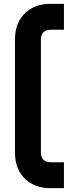

<svg xmlns="http://www.w3.org/2000/svg" viewBox="-20 -800 371 1000"><path d="M243 180Q159 180 108.5 129.5Q58 79 58 -5V-595Q58 -679 108.5 -729.5Q159 -780 243 -780H313V-645H243Q219 -645 206 -631.5Q193 -618 193 -595V-5Q193 18 206 31.5Q219 45 243 45H313V180Z"/></svg>

Font: Mohave Bold
Style: Regular
Weight: 700
Designer: Gumpita Rahayu
Foundry: Tokotype
Version: Version 2.002;PS 002.002;hotconv 1.0.88;makeotf.lib2.5.64775